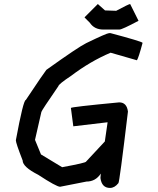

<svg xmlns="http://www.w3.org/2000/svg" viewBox="-20 -925 775 940"><path d="M513.7 -762.7H521.5Q669.9 -723.1 677.7 -715.8V-713.9Q658.7 -642.6 650.4 -629.9L521.5 -667Q421.4 -624.5 328.1 -553.7Q267.6 -513.7 265.6 -502.9Q183.6 -383.8 182.6 -377L151.4 -240.2L180.7 -168.9L284.2 -106.4Q401.4 -127.9 401.4 -133.8L493.2 -232.4L506.8 -326.2H504.9L338.9 -306.6L327.1 -396.5Q327.1 -401.4 563.5 -423.8Q600.6 -423.8 606.4 -378.9Q564.5 -28.3 559.6 -28.3Q541 -4.9 518.6 -4.9Q478 -4.9 471.7 -53.7L473.6 -75.2Q447.8 -36.1 403.3 -36.1L274.4 -10.7Q256.3 -10.7 167 -69.3Q90.8 -107.9 90.8 -139.6Q57.6 -224.6 57.6 -238.3Q94.2 -435.5 106.4 -435.5Q196.3 -570.3 207 -583Q364.7 -695.8 402.3 -713.9Q502.9 -762.7 513.7 -762.7ZM459 -905.3 494.1 -874 548.8 -872.1Q610.8 -905.3 617.2 -905.3L658.2 -823.2Q577.6 -780.3 564.5 -780.3H486.3Q441.9 -780.3 419.9 -813.5L394.5 -838.9V-840.8Z"/></svg>

Font: ww_drahtTSB
Style: Regular
Weight: 400
Designer: Dr. Wolfgang Wiebecke
Version: Version 1.06 May 21, 2010, initial release